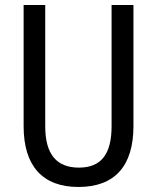

<svg xmlns="http://www.w3.org/2000/svg" viewBox="-20 -734 625 764"><path d="M511 -232V-714H424V-232C424 -121 383 -67 294 -67C206 -67 160 -119 160 -231V-714H74V-232C74 -73 150 10 292 10C438 10 511 -75 511 -232Z"/></svg>

Font: Noto Sans Georgian Condensed
Style: Regular
Weight: 400
Width: 3
Designer: Monotype Design Team, Akaki Razmadze
Foundry: Google LLC
Version: Version 2.005